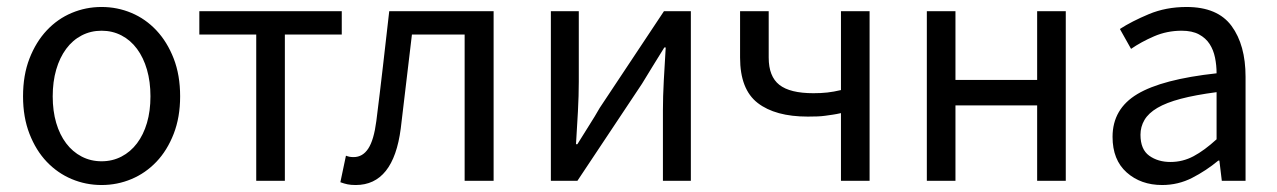

<svg xmlns="http://www.w3.org/2000/svg" viewBox="-20 -518 3659 550"><path d="M271 12Q226 12 185.5 -5Q145 -22 114 -54.5Q83 -87 64.5 -134.5Q46 -182 46 -242Q46 -303 64.5 -350.5Q83 -398 114 -431Q145 -464 185.5 -481Q226 -498 271 -498Q316 -498 356.5 -481Q397 -464 428 -431Q459 -398 477.5 -350.5Q496 -303 496 -242Q496 -182 477.5 -134.5Q459 -87 428 -54.5Q397 -22 356.5 -5Q316 12 271 12ZM271 -56Q302 -56 328 -69.5Q354 -83 372.5 -107.5Q391 -132 401 -166Q411 -200 411 -242Q411 -284 401 -318.5Q391 -353 372.5 -378Q354 -403 328 -416.5Q302 -430 271 -430Q240 -430 214 -416.5Q188 -403 169.5 -378Q151 -353 141 -318.5Q131 -284 131 -242Q131 -200 141 -166Q151 -132 169.5 -107.5Q188 -83 214 -69.5Q240 -56 271 -56Z M714 0V-419H551V-486H959V-419H796V0Z M999 12Q985 12 975.5 10Q966 8 955 4L971 -72Q976 -70 981 -69Q986 -68 993 -68Q1019 -68 1035 -92.5Q1051 -117 1058 -171Q1068 -250 1077 -328.5Q1086 -407 1095 -486H1394V0H1311V-419H1160Q1152 -352 1144 -284.5Q1136 -217 1128 -150Q1107 12 999 12Z M1558 0V-486H1638V-284Q1638 -245 1635.5 -198.5Q1633 -152 1630 -105H1634Q1648 -128 1666.5 -157Q1685 -186 1698 -209L1882 -486H1959V0H1879V-202Q1879 -241 1881.5 -287.5Q1884 -334 1887 -382H1883Q1869 -359 1850.5 -329.5Q1832 -300 1819 -278L1634 0Z M2389 0V-194Q2376 -191 2365.5 -189.5Q2355 -188 2344.5 -186.5Q2334 -185 2322 -184.5Q2310 -184 2294 -184Q2201 -184 2150.5 -223Q2100 -262 2100 -353V-486H2182V-353Q2182 -299 2212.5 -275Q2243 -251 2310 -251Q2332 -251 2350 -253Q2368 -255 2389 -260V-486H2471V0Z M2635 0V-486H2717V-289H2951V-486H3033V0H2951V-216H2717V0Z M3309 12Q3248 12 3207.5 -24Q3167 -60 3167 -126Q3167 -206 3238 -248.5Q3309 -291 3465 -308Q3465 -331 3460.5 -353Q3456 -375 3445 -392Q3434 -409 3414.5 -419.5Q3395 -430 3365 -430Q3323 -430 3286 -414Q3249 -398 3220 -378L3188 -435Q3222 -457 3271 -477.5Q3320 -498 3379 -498Q3468 -498 3508 -443.5Q3548 -389 3548 -298V0H3480L3473 -58H3470Q3435 -29 3395 -8.5Q3355 12 3309 12ZM3333 -54Q3368 -54 3399 -70.5Q3430 -87 3465 -119V-254Q3404 -246 3362.5 -235Q3321 -224 3295.5 -209Q3270 -194 3258.5 -174.5Q3247 -155 3247 -132Q3247 -90 3272 -72Q3297 -54 3333 -54Z"/></svg>

Font: Giro Regular
Style: Regular
Weight: 400
Designer: Paul D. Hunt
Foundry: Adobe Systems Incorporated
Version: Version 1.000;PS 1.0;hotconv 1.0.88;makeotf.lib2.5.647800